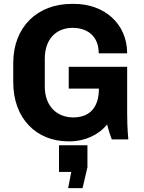

<svg xmlns="http://www.w3.org/2000/svg" viewBox="-20 -716 739 986"><path d="M210 -272V-414C210 -519 272 -573 353 -573C425 -573 487 -534 487 -442H633C633 -597 512 -696 362 -696H348C173 -696 48 -579 48 -392V-294C48 -107 167 10 332 10H337C415 10 487 -23 530 -77C539 -42 548 -16 554 0H639C639 0 633 -56 633 -136V-373H333V-261H488C488 -159 436 -113 356 -113C276 -113 210 -167 210 -272ZM330 250H404L429 143V30H283V167H346Z"/></svg>

Font: Chivo
Style: Bold
Weight: 700
Designer: Hector Gatti
Foundry: Omnibus-Type
Version: Version 1.003;PS 001.003;hotconv 1.0.70;makeotf.lib2.5.58329